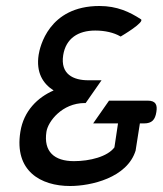

<svg xmlns="http://www.w3.org/2000/svg" viewBox="-20 -610 543 641"><path d="M48 -170C27 -39 116 11 214 11C283 11 405 -16 433 -108V-109L447 -198H461C487 -198 498 -210 502 -236C506 -260 500 -274 473 -274H344L291 -198H374L362 -118C339 -87 280 -72 227 -72C161 -72 125 -104 135 -170C140 -204 187 -266 263 -266H266L319 -342H275C225 -342 181 -362 191 -426C200 -482 241 -508 298 -508C331 -508 360 -501 381 -489L383 -488L386 -490C386 -490 466 -537 450 -546C413 -570 371 -590 312 -590C142 -590 113 -452 109 -427C100 -368 123 -331 159 -308C106 -285 59 -240 48 -170Z"/></svg>

Font: Charger Pro
Style: BdNarObl
Weight: 700
Designer: Jasper
Foundry: Cannot Into Space Fonts
Version: Version 1.09